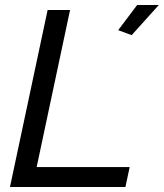

<svg xmlns="http://www.w3.org/2000/svg" viewBox="-20 -750 657 770"><path d="M454 -629 530 -730H617L508 -609ZM171 -710H261L127 -80H500L483 0H20Z"/></svg>

Font: Raleway-v4020 Medium
Style: Italic
Weight: 500
Italic angle: -12°
Designer: Matt McInerney, Pablo Impallari, Rodrigo Fuenzalida
Foundry: Matt McInerney, Pablo Impallari, Rodrigo Fuenzalida
Version: Version 4.020;PS 004.020;hotconv 1.0.88;makeotf.lib2.5.64775